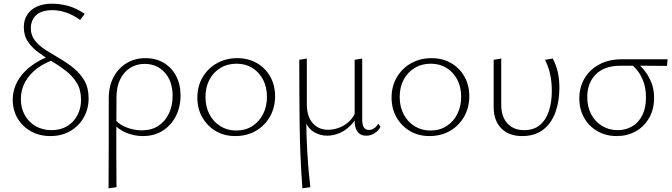

<svg xmlns="http://www.w3.org/2000/svg" viewBox="-20 -731 3642 1040"><path d="M253 6Q194 6 148 -19.5Q102 -45 75.5 -89.5Q49 -134 49 -190Q49 -227 61 -260Q73 -293 94 -320Q115 -347 141.5 -368Q168 -389 198 -405Q228 -421 258 -430L274 -408Q224 -392 182.5 -361.5Q141 -331 117 -288.5Q93 -246 93 -195Q93 -145 114.5 -107Q136 -69 173.5 -47.5Q211 -26 259 -26Q308 -26 343.5 -47.5Q379 -69 399 -106.5Q419 -144 419 -190Q419 -244 396.5 -281Q374 -318 338.5 -346Q303 -374 263.5 -397.5Q224 -421 189 -446.5Q154 -472 131.5 -505Q109 -538 109 -584Q109 -623 127.5 -651.5Q146 -680 180.5 -695.5Q215 -711 262 -711Q304 -711 347.5 -699.5Q391 -688 439 -656L414 -623Q375 -651 337 -663.5Q299 -676 265 -676Q205 -676 176 -649Q147 -622 147 -578Q147 -539 170 -510.5Q193 -482 228.5 -459.5Q264 -437 303.5 -414Q343 -391 378.5 -362.5Q414 -334 437 -294.5Q460 -255 460 -198Q460 -141 433.5 -94.5Q407 -48 360.5 -21Q314 6 253 6Z M568 289Q568 228 568.5 166.5Q569 105 569 44Q569 -17 569 -77.5Q569 -138 569 -197Q569 -265 595.5 -314Q622 -363 666.5 -389.5Q711 -416 767 -416Q825 -416 867.5 -390.5Q910 -365 934 -319.5Q958 -274 958 -213Q958 -152 932.5 -102Q907 -52 861.5 -23Q816 6 754 6Q707 6 663.5 -12Q620 -30 594 -63L607 -79Q631 -53 670 -39Q709 -25 748 -25Q801 -25 838 -49.5Q875 -74 895 -116.5Q915 -159 915 -211Q915 -291 872.5 -338Q830 -385 763 -385Q720 -385 685.5 -363.5Q651 -342 631 -301.5Q611 -261 611 -204Q611 -147 610.5 -95.5Q610 -44 610 4Q610 52 610 98Q610 144 610.5 190Q611 236 611 283Z M1254 6Q1195 6 1149 -21Q1103 -48 1076 -95Q1049 -142 1049 -202Q1049 -264 1077.5 -312.5Q1106 -361 1155 -388.5Q1204 -416 1266 -416Q1325 -416 1371 -389.5Q1417 -363 1443.5 -316.5Q1470 -270 1470 -210Q1470 -148 1442 -99Q1414 -50 1365.5 -22Q1317 6 1254 6ZM1259 -24Q1310 -24 1347.5 -48.5Q1385 -73 1405.5 -114Q1426 -155 1426 -206Q1426 -260 1404.5 -300.5Q1383 -341 1346 -363.5Q1309 -386 1261 -386Q1212 -386 1173.5 -362.5Q1135 -339 1114 -298.5Q1093 -258 1093 -206Q1093 -152 1115 -111Q1137 -70 1174.5 -47Q1212 -24 1259 -24Z M1618 289Q1605 115 1603 -59Q1601 -233 1601 -407L1642 -414V-166Q1642 -101 1673.5 -64.5Q1705 -28 1758 -28Q1786 -28 1816.5 -39Q1847 -50 1873.5 -75.5Q1900 -101 1913 -142L1928 -132Q1911 -85 1882.5 -55Q1854 -25 1820 -10.5Q1786 4 1752 4Q1712 4 1678 -17.5Q1644 -39 1630 -85L1639 -88Q1639 -1 1644.5 94.5Q1650 190 1661 283ZM1964 4Q1944 4 1930 -5Q1916 -14 1908.5 -32.5Q1901 -51 1901 -76V-407L1942 -414V-82Q1942 -55 1951 -41Q1960 -27 1979 -27Q1992 -27 2005.5 -35.5Q2019 -44 2029 -61L2041 -44Q2029 -22 2008.5 -9Q1988 4 1964 4Z M2306 6Q2247 6 2201 -21Q2155 -48 2128 -95Q2101 -142 2101 -202Q2101 -264 2129.5 -312.5Q2158 -361 2207 -388.5Q2256 -416 2318 -416Q2377 -416 2423 -389.5Q2469 -363 2495.5 -316.5Q2522 -270 2522 -210Q2522 -148 2494 -99Q2466 -50 2417.5 -22Q2369 6 2306 6ZM2311 -24Q2362 -24 2399.5 -48.5Q2437 -73 2457.5 -114Q2478 -155 2478 -206Q2478 -260 2456.5 -300.5Q2435 -341 2398 -363.5Q2361 -386 2313 -386Q2264 -386 2225.5 -362.5Q2187 -339 2166 -298.5Q2145 -258 2145 -206Q2145 -152 2167 -111Q2189 -70 2226.5 -47Q2264 -24 2311 -24Z M2808 6Q2736 6 2695 -36Q2654 -78 2654 -152V-407L2695 -414V-164Q2695 -99 2728.5 -62.5Q2762 -26 2819 -26Q2871 -26 2904 -53.5Q2937 -81 2953 -129Q2969 -177 2969 -238Q2969 -287 2960 -328.5Q2951 -370 2932 -407L2974 -414Q2993 -378 3001.5 -340Q3010 -302 3010 -256Q3010 -181 2988 -121.5Q2966 -62 2921.5 -28Q2877 6 2808 6Z M3320 6Q3262 6 3216 -20.5Q3170 -47 3144 -93Q3118 -139 3118 -198Q3118 -258 3146 -306Q3174 -354 3226 -382Q3278 -410 3349 -410H3596L3593 -374Q3528 -375 3461.5 -375Q3395 -375 3340 -375Q3255 -375 3208 -329Q3161 -283 3161 -205Q3161 -153 3182 -112.5Q3203 -72 3241 -49Q3279 -26 3325 -26Q3369 -26 3403.5 -46Q3438 -66 3458.5 -105.5Q3479 -145 3479 -202Q3479 -245 3468.5 -279Q3458 -313 3439.5 -339.5Q3421 -366 3397 -384L3428 -391Q3452 -373 3473.5 -345.5Q3495 -318 3509 -282Q3523 -246 3523 -201Q3523 -138 3495.5 -91Q3468 -44 3422.5 -19Q3377 6 3320 6Z"/></svg>

Font: Ysabeau ExtraLight
Style: Regular
Weight: 250
Designer: Christian Thalmann (Catharsis Fonts)
Version: Version 2.002